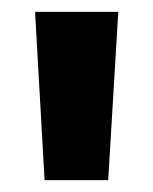

<svg xmlns="http://www.w3.org/2000/svg" viewBox="-20 -715 258 323"><path d="M39 -695H179L162 -412H55Z"/></svg>

Font: Fira Sans Compressed ExtraBold
Style: Regular
Weight: 800
Width: 1
Designer: bBox Type GmbH & Carrois Corporate GbR & Edenspiekermann AG
Foundry: bBox Type GmbH & Carrois Corporate GbR & Edenspiekermann AG
Version: Version 4.301